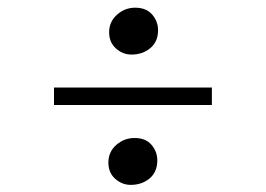

<svg xmlns="http://www.w3.org/2000/svg" viewBox="-20 -546 709 512"><path d="M330.5 -400.5Q307.5 -400.5 289.2 -416.8Q271 -433 271 -460Q271 -488 292 -506.8Q313 -525.5 340.5 -525.5Q370 -525.5 385.8 -507.2Q401.5 -489 401.5 -465.5Q401.5 -435 381 -417.8Q360.5 -400.5 330.5 -400.5ZM545 -312.5V-266H124V-312.5ZM269 -112.5Q269 -141 290 -159.5Q311 -178 339 -178Q368.5 -178 384 -159.8Q399.5 -141.5 399.5 -118.5Q399.5 -87.5 379 -70.2Q358.5 -53 328.5 -53Q305.5 -53 287.2 -69.2Q269 -85.5 269 -112.5Z"/></svg>

Font: Merriweather 120pt Light
Style: Regular
Weight: 300
Version: Version 2.100